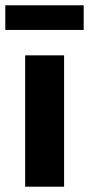

<svg xmlns="http://www.w3.org/2000/svg" viewBox="-30 -705 336 725"><path d="M65 0V-496H212V0ZM-10 -592V-685H286V-592Z"/></svg>

Font: TT Toshiba Sans
Style: Bold
Weight: 700
Designer: Paul D. Hunt
Foundry: Toshiba Corporation
Version: Version 2.020;PS 2.000;hotconv 1.0.86;makeotf.lib2.5.63406